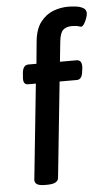

<svg xmlns="http://www.w3.org/2000/svg" viewBox="-54 -793 460 830"><g transform="rotate(-5 176.0 -377.5)"><path d="M107 2Q83 2 73 -4.5Q63 -11 63 -23L106 -438H72Q49 -438 53 -472L54 -487Q57 -523 81 -523H116L125 -617Q130 -672 153.5 -702.5Q177 -733 209 -745Q241 -757 274 -757Q287 -757 305.5 -755Q324 -753 338 -745.5Q352 -738 352 -722Q352 -715 347.5 -701.5Q343 -688 336 -677Q329 -666 323 -666Q319 -666 310.5 -669Q302 -672 281 -672Q259 -672 245 -660Q231 -648 227 -610L218 -523H290Q315 -523 312 -487L310 -474Q307 -438 284 -438H209L166 -23Q163 2 117 2Z"/></g></svg>

Font: Asap Medium
Style: Italic
Weight: 500
Italic angle: -6°
Designer: Pablo Cosgaya
Foundry: Omnibus-Type
Version: Version 3.001; ttfautohint (v1.8.3)